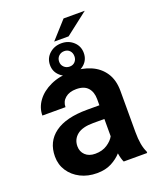

<svg xmlns="http://www.w3.org/2000/svg" viewBox="-151 -908 838 1010"><g transform="rotate(-20 268.5 -402.5)"><path d="M368.2 0Q358.9 -19 354 -50.8Q332 -25.9 298.1 -8.1Q264.2 9.8 216.3 9.8Q165 9.8 124.5 -10.7Q84 -31.2 60.5 -66.9Q37.1 -102.5 37.1 -147.9Q37.1 -231 99.4 -276.4Q161.6 -321.8 280.3 -321.8H349.1V-356Q349.1 -396 328.1 -419.7Q307.1 -443.4 263.2 -443.4Q224.1 -443.4 201.2 -423.8Q178.2 -404.3 178.2 -373.5H48.8Q48.8 -417.5 76.2 -454.8Q103.5 -492.2 153.3 -515.1Q203.1 -538.1 270.5 -538.1Q330.6 -538.1 377.7 -517.8Q424.8 -497.6 451.9 -456.8Q479 -416 479 -355V-124.5Q479 -48.8 499.5 -8.3V0ZM242.7 -89.4Q281.7 -89.4 309.6 -107.7Q337.4 -126 349.1 -148.4V-245.1H286.6Q225.6 -245.1 196 -221.2Q166.5 -197.3 166.5 -158.2Q166.5 -128.4 186.8 -108.9Q207 -89.4 242.7 -89.4ZM240.2 -717.8 328.1 -815.4H446.8L320.8 -717.8ZM177.2 -608.9Q177.2 -647 204.8 -671.9Q232.4 -696.8 272.5 -696.8Q311.5 -696.8 338.9 -671.9Q366.2 -647 366.2 -608.9Q366.2 -570.8 338.9 -546.6Q311.5 -522.5 272.5 -522.5Q232.4 -522.5 204.8 -546.9Q177.2 -571.3 177.2 -608.9ZM228.5 -608.9Q228.5 -590.8 241.2 -578.6Q253.9 -566.4 272.5 -566.4Q291 -566.4 302.5 -578.6Q314 -590.8 314 -608.9Q314 -628.4 302.5 -640.6Q291 -652.8 272.5 -652.8Q253.9 -652.8 241.2 -640.6Q228.5 -628.4 228.5 -608.9Z"/></g></svg>

Font: Vazirmatn UI FD SemiBold
Style: Regular
Weight: 600
Designer: Saber Rastikerdar
Foundry: Saber Rastikerdar
Version: Version 33.003